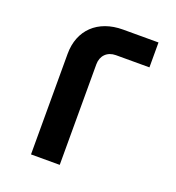

<svg xmlns="http://www.w3.org/2000/svg" viewBox="-132 -836 865 942"><g transform="rotate(20 300.0 -365.0)"><path d="M135 0H285V-525C285 -570 315 -600 360 -600H535V-730H350C219 -730 135 -650 135 -525Z"/></g></svg>

Font: JetBrains Mono ExtraBold
Style: Regular
Weight: 800
Monospace: yes
Designer: Philipp Nurullin, Konstantin Bulenkov
Foundry: JetBrains
Version: Version 2.305